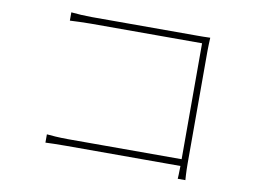

<svg xmlns="http://www.w3.org/2000/svg" viewBox="-73 -766 1145 866"><g transform="rotate(10 500.0 -333.0)"><path d="M825 -5C825 -5 822 -43 822 -80V-595C822 -612 823 -636 824 -657C801 -656 783 -656 763 -656H282C252 -656 216 -658 187 -661V-623C206 -624 251 -626 283 -626H792V-95H271C233 -95 191 -98 174 -100V-62C195 -63 229 -64 272 -64H792C792 -34 790 -5 790 -5Z"/></g></svg>

Font: Source Han Sans CN ExtraLight
Style: Regular
Weight: 250
Designer: Ryoko NISHIZUKA (kana & ideographs); Paul D. Hunt (Latin, Greek & Cyrillic); Wenlong ZHANG (bopomofo); Sandoll Communica
Foundry: Adobe Systems Incorporated
Version: Version 1.004;PS 1.004;hotconv 16.6.51;makeotf.lib2.5.65220